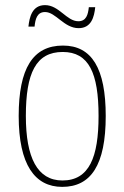

<svg xmlns="http://www.w3.org/2000/svg" viewBox="-20 -720 486 750"><path d="M287 -610C337 -610 348 -654 352 -692H327C324 -663 317 -637 286 -637C240 -637 211 -700 156 -700C105 -700 95 -652 91 -616H115C118 -646 125 -673 156 -673C198 -673 230 -610 287 -610ZM223 10C335 10 393 -75 393 -267C393 -452 339 -542 226 -542C108 -542 53 -452 53 -267C53 -77 116 10 223 10ZM224 -15C126 -15 81 -104 81 -267C81 -434 120 -517 225 -517C327 -517 365 -435 365 -267C365 -107 329 -15 224 -15Z"/></svg>

Font: Noto Serif Hebrew Condensed Thin
Style: Regular
Weight: 100
Width: 3
Designer: Monotype Design Team
Foundry: Monotype Imaging Inc.
Version: Version 2.004